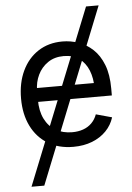

<svg xmlns="http://www.w3.org/2000/svg" viewBox="-61 -773 705 1023"><g transform="rotate(-5 291.5 -262.0)"><path d="M65.4 204.1 438.5 -727.5H505.9L133.8 204.1ZM306.6 11.7Q227.5 11.7 170.2 -23.4Q112.8 -58.6 81.8 -121.6Q50.8 -184.6 50.8 -268.6Q50.8 -352.5 81.1 -416.5Q111.3 -480.5 166.7 -516.6Q222.2 -552.7 296.4 -552.7Q339.8 -552.7 382.1 -538.3Q424.3 -523.9 458.7 -491.9Q493.2 -460 513.7 -407.7Q534.2 -355.5 534.2 -279.8V-243.2H110.4V-317.4H486.8L445.8 -290Q445.8 -343.8 429 -385.5Q412.1 -427.2 378.9 -450.9Q345.7 -474.6 296.4 -474.6Q247.1 -474.6 211.9 -450.4Q176.8 -426.3 158.2 -387.5Q139.6 -348.6 139.6 -304.2V-254.9Q139.6 -194.3 160.6 -152.1Q181.6 -109.9 219.5 -88.1Q257.3 -66.4 307.1 -66.4Q339.4 -66.4 365.7 -75.7Q392.1 -85 411.1 -103.8Q430.2 -122.6 440.4 -150.4L525.4 -127Q512.7 -85.9 482.4 -54.7Q452.1 -23.4 407.5 -5.9Q362.8 11.7 306.6 11.7Z"/></g></svg>

Font: Atlassian Sans
Style: Regular
Weight: 400
Designer: Rasmus Andersson
Foundry: Modifications by Atlassian Pty Ltd, manufactured by rsms
Version: Version 4.001;git-9221beed3